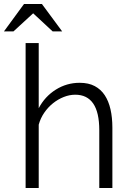

<svg xmlns="http://www.w3.org/2000/svg" viewBox="-54 -947 656 967"><path d="M512 0H446V-291Q446 -381 415.5 -425.5Q385 -470 325 -470Q296 -470 267 -458.5Q238 -447 213 -427Q188 -407 169 -379.5Q150 -352 141 -319V0H75V-730H141V-402Q172 -461 227 -495.5Q282 -530 347 -530Q392 -530 423 -513.5Q454 -497 473.5 -467.5Q493 -438 502.5 -396.5Q512 -355 512 -304ZM67 -927H157L259 -789H211L113 -880L14 -789H-34Z"/></svg>

Font: Rising Sun Light
Style: Regular
Weight: 300
Designer: Matt McInerney, Pablo Impallari, Rodrigo Fuenzalida (Raleway font), Stephen Hutchings (Greek), Cristiano Sobral (main ch
Foundry: The Rising Sun Project Authors
Version: Version 4.327; ttfautohint (v1.8.4.7-5d5b-dirty)